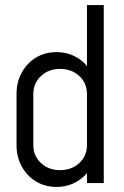

<svg xmlns="http://www.w3.org/2000/svg" viewBox="-20 -720 488 755"><path d="M388 -499H322V-700H388ZM322 0V-500H388V0ZM45 -150V-350H111V-150ZM111 -350H45Q45 -397 65.5 -434.5Q86 -472 121.5 -493.5Q157 -515 202 -515L216 -449Q171 -449 141 -421Q111 -393 111 -350ZM360 -350H322Q322 -393 292 -421Q262 -449 216 -449L202 -515Q247 -515 283 -493.5Q319 -472 339.5 -434.5Q360 -397 360 -350ZM111 -150Q111 -107 141 -79Q171 -51 216 -51L202 15Q157 15 121.5 -6.5Q86 -28 65.5 -65.5Q45 -103 45 -150ZM360 -150Q360 -103 339.5 -65.5Q319 -28 283 -6.5Q247 15 202 15L216 -51Q262 -51 292 -79Q322 -107 322 -150Z"/></svg>

Font: Akshar Light Light
Style: Regular
Weight: 300
Version: Version 1.100